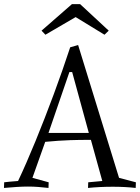

<svg xmlns="http://www.w3.org/2000/svg" viewBox="-46 -926 690 946"><path d="M338.9 -704.1 540.5 -49.8 623.5 -27.8 622.6 0Q597.7 -2.9 568.8 -4.4Q540 -5.9 509.8 -5.9Q477.5 -5.9 446.5 -4.4Q415.5 -2.9 387.7 0L388.7 -27.8L458 -34.2L401.9 -236.8H382.8Q369.1 -236.8 347.7 -236.6Q326.2 -236.3 299.1 -235.4Q272 -234.4 240.7 -232.4Q209.5 -230.5 176.8 -227.1L113.8 -49.8L193.8 -27.8L192.9 0Q166.5 -2.9 142.3 -4.9Q118.2 -6.8 91.8 -6.8Q65.4 -6.8 36.9 -4.9Q8.3 -2.9 -26.4 0L-25.4 -27.8Q-11.2 -29.3 1.5 -30.8Q12.7 -31.7 24.2 -32.7Q35.6 -33.7 43 -34.2Q63 -76.2 84.7 -126Q106.4 -175.8 128.9 -230.5Q151.4 -285.2 174.1 -343.8Q196.8 -402.3 218.8 -461.4Q240.7 -520.5 261.2 -579.1Q281.7 -637.7 299.8 -692.9ZM295.9 -570.8 192.9 -271H391.6L309.6 -570.8ZM177.7 -754.9 158.7 -774.9 308.6 -905.8H348.6L489.7 -774.9L468.8 -754.9L326.7 -841.8Z"/></svg>

Font: Simonetta
Style: Italic
Weight: 400
Italic angle: -2°
Designer: Gayaneh Bagdasaryan
Foundry: BrownFox
Version: Version 1.001